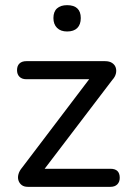

<svg xmlns="http://www.w3.org/2000/svg" viewBox="-20 -724 506 744"><path d="M88 0Q73 0 64 -7Q55 -14 51.5 -25Q48 -36 51.5 -49Q55 -62 66 -75L343 -440V-417H82Q65 -417 55.5 -426.5Q46 -436 46 -452Q46 -469 55.5 -478Q65 -487 82 -487H387Q404 -487 414.5 -480Q425 -473 428.5 -462Q432 -451 429 -438.5Q426 -426 415 -414L134 -45V-70H408Q444 -70 444 -35Q444 -19 434.5 -9.5Q425 0 408 0ZM240 -602Q215 -602 201 -616Q187 -630 187 -654Q187 -679 201 -691.5Q215 -704 240 -704Q266 -704 279.5 -691.5Q293 -679 293 -654Q293 -629 279.5 -615.5Q266 -602 240 -602Z"/></svg>

Font: Nunito Medium
Style: Regular
Weight: 500
Designer: Vernon Adams
Foundry: Vernon Adams
Version: Version 3.602